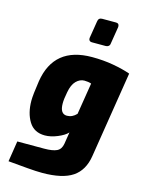

<svg xmlns="http://www.w3.org/2000/svg" viewBox="-147 -879 909 1203"><g transform="rotate(15 307.0 -278.0)"><path d="M26 221 47 87H221Q276 87 303 74Q330 61 336 24L348 -52Q328 -30 284.5 -12Q241 6 203 6Q133 6 99.5 -48.5Q66 -103 66 -183Q66 -220 80 -313Q117 -545 364 -545Q437 -545 501.5 -533.5Q566 -522 614 -505L525 54Q510 149 444.5 193Q379 237 248 237Q209 237 151 232ZM367 -178 400 -383Q380 -390 355 -390Q326 -390 302 -366Q278 -342 269 -291Q264 -265 262 -248.5Q260 -232 260 -217Q260 -149 305 -149Q340 -149 367 -178ZM317 -653V-657L335 -768Q338 -793 362 -793H452Q472 -793 472 -773V-768L454 -657Q453 -646 445.5 -640Q438 -634 427 -634H337Q328 -634 322.5 -639Q317 -644 317 -653Z"/></g></svg>

Font: Exo Black
Style: Italic
Weight: 900
Italic angle: -9°
Designer: Natanael Gama
Foundry: Natanael Gama
Version: Version 1.500; ttfautohint (v1.6)